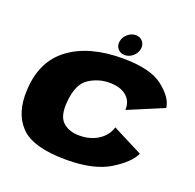

<svg xmlns="http://www.w3.org/2000/svg" viewBox="-129 -868 1022 1008"><g transform="rotate(20 382.0 -364.0)"><path d="M341.5 6.5Q156 6.5 86.2 -66.2Q16.5 -139 24.5 -270Q32.5 -431.5 143.2 -513.5Q254 -595.5 441 -595.5Q596.5 -595.5 667.2 -539.5Q738 -483.5 743.5 -428.5L545.5 -345.5Q547.5 -395.5 513.5 -423.5Q479.5 -451.5 419 -451.5Q357.5 -451.5 304.8 -417.2Q252 -383 243.5 -282Q236 -201 270.2 -168.8Q304.5 -136.5 363.5 -136.5Q424 -136.5 468.5 -165Q513 -193.5 527 -241.5L695.5 -155.5Q672 -102.5 584.5 -48Q497 6.5 341.5 6.5ZM443 -615Q418.5 -615 404 -632.2Q389.5 -649.5 394 -674.5Q398.5 -699 418.8 -716.2Q439 -733.5 463.5 -733.5Q488 -733.5 502.2 -716.2Q516.5 -699 512.5 -674.5Q508 -649.5 487.8 -632.2Q467.5 -615 443 -615Z"/></g></svg>

Font: Anybody ExtraExpanded ExtraBold
Style: Italic
Weight: 800
Width: 8
Italic angle: -10°
Designer: Tyler Finck
Foundry: Etcetera Type Company
Version: Version 1.010; ttfautohint (v1.8.3) -l 8 -r 50 -G 200 -x 14 